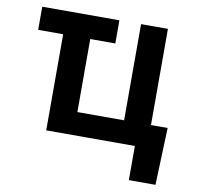

<svg xmlns="http://www.w3.org/2000/svg" viewBox="-79 -626 889 865"><g transform="rotate(10 366.0 -194.0)"><path d="M687.1 156.2H565.3V0H159.8V-439.6H45.5V-545.5H398.4V-439.6H283.7V-105.5H497.5V-545.5H620.4V-105.5H696.7Z"/></g></svg>

Font: Linik Sans SemiBold
Style: Regular
Weight: 600
Designer: Rasmus Andersson (font), Cristiano Sobral (main changes)
Foundry: rsms
Version: Version 3.018;June 1, 2022;FontCreator 14.0.0.2814 64-bit; t